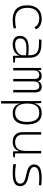

<svg xmlns="http://www.w3.org/2000/svg" viewBox="1362 -1929 792 3556"><g transform="rotate(90 1758.0 -151.0)"><path d="M342.8 9.8Q212.4 9.8 145.3 -58.6Q78.1 -127 78.1 -259.8Q78.1 -386.7 143.3 -457Q208.5 -527.3 329.1 -527.3Q400.4 -527.3 451.4 -499.3Q502.4 -471.2 523.9 -419.9L483.4 -394Q457 -443.4 415.8 -462.9Q374.5 -482.4 325.2 -482.4Q230.5 -482.4 177.7 -425.8Q125 -369.1 125 -264.6Q125 -151.4 180.7 -93.3Q236.3 -35.2 344.7 -35.2Q384.8 -35.2 424.1 -39.6Q463.4 -43.9 501 -51.8L506.8 -7.3Q466.8 2.9 425 6.3Q383.3 9.8 342.8 9.8Z M1014.6 4.9 1009.8 -109.4H1003.9Q996.6 -75.2 969 -48.3Q941.4 -21.5 898.9 -5.9Q856.4 9.8 804.7 9.8Q728 9.8 686.3 -25.4Q644.5 -60.5 644.5 -124Q644.5 -286.1 868.2 -286.1Q906.2 -286.1 941.2 -283.9Q976.1 -281.7 1003.4 -276.9V-297.9Q1003.4 -391.1 957.8 -432.9Q912.1 -474.6 810.5 -476.1L708 -477.5L717.8 -522.5L810.5 -521Q936.5 -519 993.4 -464.6Q1050.3 -410.2 1050.3 -291.5V-37.1L1139.6 -30.8V0ZM1003.4 -236.8Q972.7 -241.7 935.8 -242.7Q898.9 -243.7 865.7 -243.7Q691.4 -243.7 691.4 -127.4Q691.4 -83 721.2 -59.1Q751 -35.2 804.7 -35.2Q861.3 -35.2 906.2 -54.4Q951.2 -73.7 977.3 -106.7Q1003.4 -139.6 1003.4 -181.2Z M1645.5 0V-395.5Q1645.5 -482.4 1574.2 -482.4Q1487.8 -482.4 1487.8 -378.9V0H1441.9V-405.3Q1441.9 -482.4 1370.1 -482.4Q1284.2 -482.4 1284.2 -378.9V0H1238.3V-517.6H1277.3L1281.2 -453.1H1284.7Q1302.2 -527.3 1387.7 -527.3Q1469.2 -527.3 1484.4 -453.1H1486.8Q1502 -527.3 1585.9 -527.3Q1691.4 -527.3 1691.4 -405.3V0Z M1851.6 224.6V-517.6H1887.7L1897 -401.4H1901.4Q1925.8 -527.3 2075.7 -527.3Q2179.2 -527.3 2232.2 -458Q2285.2 -388.7 2285.2 -253.9Q2285.2 -124 2232.9 -57.1Q2180.7 9.8 2078.6 9.8Q2000 9.8 1957.3 -25.6Q1914.6 -61 1901.9 -122.1H1897.5V224.6ZM1897.5 -255.9Q1897.5 -147 1940.9 -91.1Q1984.4 -35.2 2068.8 -35.2Q2152.3 -35.2 2195.3 -90.8Q2238.3 -146.5 2238.3 -253.9Q2238.3 -482.4 2069.8 -482.4Q1897.5 -482.4 1897.5 -261.2Z M2610.4 9.8Q2522.5 9.8 2474.6 -38.8Q2426.8 -87.4 2426.8 -175.8V-517.6H2472.7V-175.8Q2472.7 -107.9 2510.3 -71.5Q2547.9 -35.2 2615.2 -35.2Q2694.3 -35.2 2734.9 -82Q2775.4 -128.9 2775.4 -239.3V-517.6H2821.3V-35.6L2892.6 -30.8V0L2784.2 4.9L2780.3 -99.6H2772.5Q2757.3 -47.9 2715.1 -19Q2672.9 9.8 2610.4 9.8Z M3182.6 9.8Q3126.5 9.8 3087.4 6.3Q3048.3 2.9 3017.6 -4.9L3023.4 -51.3Q3118.7 -35.2 3182.6 -35.2Q3286.6 -35.2 3333.7 -57.6Q3380.9 -80.1 3380.9 -129.9Q3380.9 -164.6 3357.2 -188Q3333.5 -211.4 3280.8 -224.6L3166 -253.4Q3090.8 -272 3058.1 -305.2Q3025.4 -338.4 3025.4 -386.2Q3025.4 -460.9 3087.6 -494.1Q3149.9 -527.3 3289.1 -527.3Q3321.3 -527.3 3349.4 -525.1Q3377.4 -522.9 3414.1 -517.6L3408.7 -475.6Q3368.7 -479.5 3339.6 -481Q3310.5 -482.4 3286.1 -482.4Q3173.3 -482.4 3122.8 -459.5Q3072.3 -436.5 3072.3 -385.7Q3072.3 -356.4 3099.4 -333.7Q3126.5 -311 3188.5 -295.9L3279.8 -273.9Q3358.9 -254.9 3393.3 -219.7Q3427.7 -184.6 3427.7 -129.9Q3427.7 -56.2 3369.9 -23.2Q3312 9.8 3182.6 9.8Z"/></g></svg>

Font: Cascadia Mono ExtraLight
Style: Regular
Weight: 200
Monospace: yes
Designer: Aaron Bell
Foundry: Saja Typeworks
Version: Version 2404.023; ttfautohint (v1.8.4)